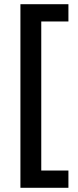

<svg xmlns="http://www.w3.org/2000/svg" viewBox="-20 -734 370 912"><path d="M305 158H77V-714H305V-632H176V76H305Z"/></svg>

Font: Noto Sans Kawi Medium
Style: Regular
Weight: 500
Designer: Fadhl Haqq
Version: Version 1.000